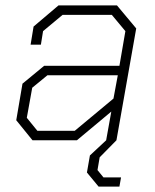

<svg xmlns="http://www.w3.org/2000/svg" viewBox="-20 -518 574 709"><path d="M40 -74 63 -209 143 -275H421L443 -403L393 -463H211L139 -403L131 -353H93L104 -420L196 -498H412L483 -413L410 0H372L391 -106L264 0H100ZM256 -35 399 -154 415 -240H155L99 -194L79 -83L118 -35ZM301 119 312 56 372 0H410L348 63L340 110L362 137H427L421 171H344Z"/></svg>

Font: Chakra Petch ExtraLight
Style: Italic
Weight: 275
Italic angle: -10°
Designer: Katatrad Aksorn Co.,Ltd.
Foundry: Cadson Demak Co.,Ltd.
Version: Version 1.000; ttfautohint (v1.6)